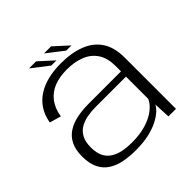

<svg xmlns="http://www.w3.org/2000/svg" viewBox="-181 -848 1007 1007"><g transform="rotate(-45 322.0 -345.0)"><path d="M270 5Q325.5 5 367.5 -4.8Q409.5 -14.5 439.2 -30Q469 -45.5 486.8 -62.2Q504.5 -79 510.5 -93L515 0H571V-380.5Q571 -455.5 539.8 -503Q508.5 -550.5 450.2 -573.2Q392 -596 310.5 -596Q260.5 -596 217 -585.5Q173.5 -575 139.5 -553.5Q105.5 -532 83 -498.2Q60.5 -464.5 52.5 -417.5L116 -399Q124.5 -451.5 150.5 -485.2Q176.5 -519 217.2 -535Q258 -551 311 -551Q370.5 -551 414.2 -533Q458 -515 482 -477.8Q506 -440.5 506 -383V-343H267.5Q220 -343 179.8 -334.8Q139.5 -326.5 109.5 -307.2Q79.5 -288 62.8 -255Q46 -222 46 -171Q46 -119 62.8 -84.8Q79.5 -50.5 110 -30.8Q140.5 -11 181.2 -3Q222 5 270 5ZM282 -38Q247.5 -38 217 -44Q186.5 -50 162.5 -64.8Q138.5 -79.5 125.2 -105.8Q112 -132 112 -173Q112 -213.5 125.8 -239.5Q139.5 -265.5 163 -279.5Q186.5 -293.5 216.5 -299.2Q246.5 -305 279 -305H505V-139.5Q495 -115.5 466.8 -92Q438.5 -68.5 392.2 -53.2Q346 -38 282 -38ZM380 -623H418.5L339.5 -695H287ZM269 -623H307.5L228.5 -695H176Z"/></g></svg>

Font: Anybody SemiExpanded Light
Style: Regular
Weight: 300
Width: 6
Version: Version 1.113;gftools[0.9.25]